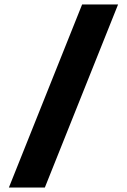

<svg xmlns="http://www.w3.org/2000/svg" viewBox="-20 -805 572 865"><path d="M20 40H182L512 -785H350Z"/></svg>

Font: Plus Jakarta Sans ExtraBold
Style: Regular
Weight: 800
Designer: Gumpita Rahayu
Foundry: Tokotype
Version: Version 2.004; ttfautohint (v1.8.3)